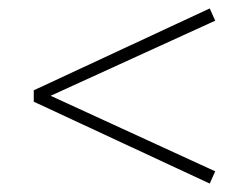

<svg xmlns="http://www.w3.org/2000/svg" viewBox="-20 -458 590 455"><path d="M490 -409 100 -231 490 -52 477 -23 60 -217V-244L477 -438Z"/></svg>

Font: EauTest Light
Style: Regular
Weight: 300
Designer: Christian Thalmann (Catharsis Fonts)
Version: Version 0.001;PS 000.001;hotconv 1.0.88;makeotf.lib2.5.64775